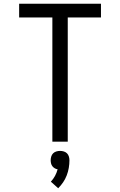

<svg xmlns="http://www.w3.org/2000/svg" viewBox="-20 -755 640 1023"><path d="M259 0V-662H82V-735H518V-662H341V0ZM290 248 251 213Q264 199 273 182.5Q282 166 287 147Q279 146 271.5 141.5Q264 137 259 130.5Q254 124 252 115.5Q250 107 250 99Q250 89 253 79Q256 69 263 62Q270 55 280 52Q290 49 300 49Q310 49 320 52Q330 55 337 62Q344 69 347 79Q350 89 350 99Q350 119 346.5 139.5Q343 160 335.5 179.5Q328 199 316.5 216Q305 233 290 248Z"/></svg>

Font: Iosevka Fixed Extended
Style: Regular
Weight: 400
Width: 7
Monospace: yes
Designer: Belleve Invis
Foundry: Belleve Invis
Version: Version 24.1.1; ttfautohint (v1.8.4)